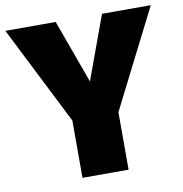

<svg xmlns="http://www.w3.org/2000/svg" viewBox="-94 -770 807 845"><g transform="rotate(-10 310.0 -348.0)"><path d="M635 -696 413 -257V0H207V-256L-15 -696H210L313 -412L417 -696Z"/></g></svg>

Font: Fira Sans Black
Style: Regular
Weight: 900
Designer: Carrois Corporate & Edenspiekermann AG
Foundry: Carrois Corporate GbR & Edenspiekermann AG
Version: Version 4.203